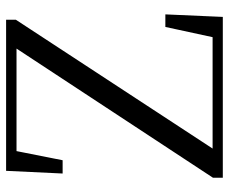

<svg xmlns="http://www.w3.org/2000/svg" viewBox="-82 -686 768 645"><g transform="rotate(-90 302.5 -364.0)"><path d="M27.4 0V-33L474.1 -712.5L465.7 -679.9V-693H278.1H91.1L121.5 -716.3L86.2 -538.1H41.6L50.6 -728H558.1V-695.1L112.4 -14.4L121.2 -50.6V-34.3H324.2H524.8L495.1 -13.2L534 -193H576.2L567.7 0Z"/></g></svg>

Font: Noto Serif SC ExtraLight
Style: Regular
Weight: 200
Designer: Ryoko NISHIZUKA 西塚涼子 (kana & ideographs); Frank Grießhammer (Latin, Greek & Cyrillic); Wenlong ZHANG 张文龙 (bopomofo); San
Foundry: Adobe
Version: Version 2.002-H1;hotconv 1.1.0;makeotfexe 2.6.0